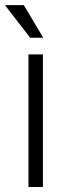

<svg xmlns="http://www.w3.org/2000/svg" viewBox="-45 -745 262 765"><path d="M126 0H68.4V-528.3H126ZM127.4 -594.7H75.2L-25.4 -724.6H49.8Z"/></svg>

Font: RobotoCondensed-Light
Style: Light
Weight: 300
Designer: Google
Version: Version 1.200311; 2013